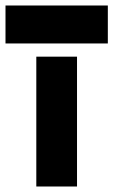

<svg xmlns="http://www.w3.org/2000/svg" viewBox="-62 -678 412 698"><path d="M-42 -658H330V-520H-42ZM70 -472H218V0H70Z"/></svg>

Font: Athiti
Style: Bold
Weight: 700
Designer: CadsonDemak Team
Foundry: CadsonDemak
Version: Version 1.033